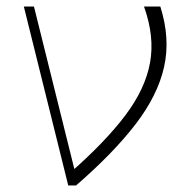

<svg xmlns="http://www.w3.org/2000/svg" viewBox="-20 -568 541 588"><path d="M189 0 53 -548H84L212 -33L196 -40Q303 -134 364 -215Q425 -296 439.5 -376Q454 -456 421 -548H471Q502 -450 482.5 -363Q463 -276 395.5 -188Q328 -100 213 0Z"/></svg>

Font: Savate ExtraLight
Style: Italic
Weight: 200
Italic angle: -11°
Designer: Max Esnée
Foundry: Plomb Type
Version: Version 2.000